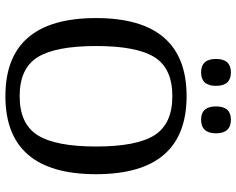

<svg xmlns="http://www.w3.org/2000/svg" viewBox="-104 -786 895 728"><g transform="rotate(90 344.0 -421.5)"><path d="M196.5 -116Q239 -48 344 -48Q449 -48 492 -116Q535 -184 535 -338Q535 -492 492 -559.5Q449 -627 344 -627Q239 -627 196.5 -559.5Q154 -492 154 -338Q154 -184 196.5 -116ZM640 -337.5Q640 6 344 6Q48 6 48 -337.5Q48 -681 344 -681Q640 -681 640 -337.5ZM305 -792.5Q305 -736 254 -736Q203 -736 203 -792.5Q203 -849 254 -849Q305 -849 305 -792.5ZM433 -736Q383 -736 383 -792.5Q383 -849 433 -849Q485 -849 485 -792.5Q485 -736 433 -736Z"/></g></svg>

Font: Cambo
Style: Regular
Weight: 400
Designer: Carolina Giovagnoli, Andres Torresi
Foundry: Carolina Giovagnoli, Andres Torresi
Version: Version 2.001